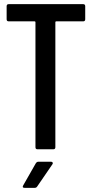

<svg xmlns="http://www.w3.org/2000/svg" viewBox="-20 -720 444 926"><path d="M381 -700Q391 -700 391 -690V-627Q391 -617 381 -617H251Q247 -617 247 -613V-10Q247 0 237 0H161Q151 0 151 -10V-613Q151 -617 147 -617H22Q12 -617 12 -627V-690Q12 -700 22 -700ZM99 186Q85 186 92 174L153 67Q158 60 165 60H226Q232 60 234 64Q236 68 233 72L159 180Q155 186 147 186Z"/></svg>

Font: Barlow Condensed Medium
Style: Regular
Weight: 500
Width: 3
Designer: Jeremy Tribby
Foundry: Tribby Type
Version: Version 1.422;hotconv 1.0.109;makeotfexe 2.5.65596